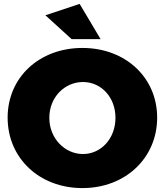

<svg xmlns="http://www.w3.org/2000/svg" viewBox="-20 -952 842 981"><path d="M387 -932 212 -874 346 -752H494ZM401 -707C181 -707 19 -557 19 -351C19 -144 181 9 401 9C621 9 783 -145 783 -351C783 -556 621 -707 401 -707ZM404 -533C496 -533 570 -456 570 -350C570 -244 496 -165 404 -165C312 -165 232 -244 232 -350C232 -456 311 -533 404 -533Z"/></svg>

Font: Montserrat ExtraBold
Style: Regular
Weight: 800
Designer: Julieta Ulanovsky
Foundry: Julieta Ulanovsky
Version: Version 4.000